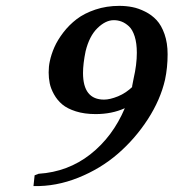

<svg xmlns="http://www.w3.org/2000/svg" viewBox="-20 -625 592 655"><path d="M335 -285.2Q355 -285.2 382.6 -296.4Q410.2 -307.6 434.1 -331.1L430.2 -328.1L436 -357.9Q446.8 -404.8 446.8 -444.8Q446.8 -477.5 439.5 -500.7Q432.1 -523.9 419.9 -535.2Q407.7 -546.4 395 -551.3Q382.3 -556.2 368.2 -556.2Q340.3 -556.2 312.5 -529.1Q284.7 -502 272 -450.2Q263.2 -407.2 263.2 -376Q263.2 -285.2 335 -285.2ZM98.1 -26.9 111.8 -32.2Q211.9 -38.6 288.3 -98.6Q364.7 -158.7 405.8 -255.9Q361.8 -235.8 306.2 -235.8Q268.1 -235.8 238.8 -245.1Q209.5 -254.4 192.4 -268.8Q175.3 -283.2 164.3 -303Q153.3 -322.8 149.7 -340.6Q146 -358.4 146 -377.9Q146 -398.4 149.9 -416Q154.8 -439.5 165.5 -463.9Q176.3 -488.3 196 -514.2Q215.8 -540 241.7 -559.8Q267.6 -579.6 305.4 -592.3Q343.3 -605 387.2 -605Q410.2 -605 431.4 -600.8Q452.6 -596.7 475.1 -585.4Q497.6 -574.2 514.2 -556.4Q530.8 -538.6 541.3 -508.5Q551.8 -478.5 551.8 -439.9Q551.8 -394.5 543 -353Q527.3 -284.7 484.4 -218.3Q441.4 -151.9 382.3 -100.6Q323.2 -49.3 247.1 -18.8Q170.9 11.7 94.2 9.8Z"/></svg>

Font: Linear Smooth
Style: Bold Italic
Weight: 700
Designer: Philipp H. Poll, Flanker
Foundry: Philipp H. Poll, reworked by Flanker
Version: Version 1.061 | FøM Fix